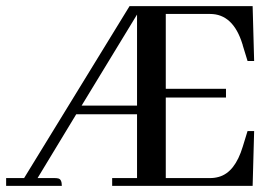

<svg xmlns="http://www.w3.org/2000/svg" viewBox="-20 -606 896 626"><path d="M246.1 -261.7 426.8 -558.6V-261.7ZM181.6 0Q181.6 -22.5 168.9 -24.4Q164.1 -25.4 158.2 -25.4H102.5L228.5 -233.4H426.8V-25.4H345.7V0H803.7L808.6 -178.7H787.1L771.5 -127.9Q746.1 -43.9 693.4 -29.3Q679.7 -25.4 665 -25.4H520.5V-288.1H716.8V-316.4H520.5V-560.5H665Q740.2 -560.5 770.5 -461.9Q771.5 -460 771.5 -458L787.1 -407.2H808.6L803.7 -585.9H402.3L58.6 -25.4H0V0Z"/></svg>

Font: Abhaya Libre Medium
Style: Regular
Weight: 500
Designer: Pushpananda Ekanayake, Sol Matas, Pathum Egodawatta
Foundry: Mooniak
Version: Version 1.050 ; ttfautohint (v1.6)